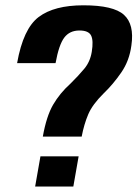

<svg xmlns="http://www.w3.org/2000/svg" viewBox="-20 -700 518 724"><path d="M141.5 -185H288Q297 -232 312.8 -269Q328.5 -306 371 -348Q406.5 -382 437.2 -426.5Q468 -471 475.5 -529Q487 -608 447.5 -644Q408 -680 294.5 -680Q184.5 -680 126 -636Q67.5 -592 44.5 -462H189.5Q202 -531 222.2 -558Q242.5 -585 279.5 -585Q314 -585 323.5 -566Q333 -547 326 -504.5Q320 -467.5 298 -441Q276 -414.5 245.5 -384.5Q205.5 -348.5 180.2 -305Q155 -261.5 141.5 -185ZM132.5 -110.5 112.5 3.5H256.5L276.5 -110.5Z"/></svg>

Font: Anybody Condensed
Style: Bold Italic
Weight: 700
Width: 3
Italic angle: -10°
Version: Version 1.113;gftools[0.9.25]